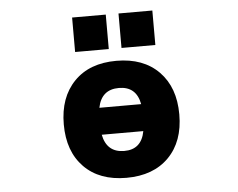

<svg xmlns="http://www.w3.org/2000/svg" viewBox="-53 -818 1106 894"><g transform="rotate(-5 500.0 -371.0)"><path d="M405.3 -324.2H600.6Q585 -408.2 503.4 -408.2Q421.9 -408.2 405.3 -324.2ZM405.3 -198.2Q421.9 -114.3 502.9 -113.8Q584 -113.3 599.6 -198.2ZM305.7 -461.9Q377 -535.2 502.9 -535.2Q628.9 -535.2 701.2 -461.4Q773.4 -387.7 773.4 -261.2Q773.4 -134.8 701.2 -61.5Q628.9 11.7 502.9 11.7Q377 11.7 305.2 -61.5Q233.4 -134.8 233.4 -261.2Q233.4 -387.7 305.7 -461.9ZM315.4 -592.8V-753.9H472.7V-592.8ZM532.2 -592.8V-753.9H690.4V-592.8Z"/></g></svg>

Font: Gen Shin Gothic Monospace Heavy
Style: Bold
Weight: 800
Designer: [Source Han Sans]
Ryoko NISHIZUKA  (kana & ideographs); Paul D. Hunt (Latin, Greek & Cyrillic); Wenlong ZHANG  (bopomofo
Version: Version 1.002.20150607